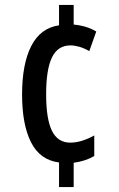

<svg xmlns="http://www.w3.org/2000/svg" viewBox="-20 -744 478 774"><path d="M277 -645Q330 -640 368 -617L340 -538Q319 -550 299.5 -555.5Q280 -561 264 -561Q213 -561 189.5 -512.5Q166 -464 166 -364Q166 -264 189.5 -216.5Q213 -169 263 -169Q286 -169 310.5 -176.5Q335 -184 360 -198V-115Q324 -94 277 -88V10H218V-89Q141 -99 105 -170.5Q69 -242 69 -363Q69 -486 106 -558.5Q143 -631 218 -642V-724H277Z"/></svg>

Font: Noto Sans Tamil ExtraCondensed Medium
Style: Regular
Weight: 500
Width: 2
Designer: Jelle Bosma - Monotype Design Team
Foundry: Monotype Imaging Inc.
Version: Version 2.004; ttfautohint (v1.8.4.7-5d5b)